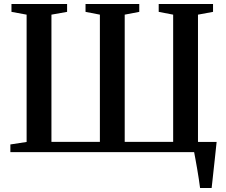

<svg xmlns="http://www.w3.org/2000/svg" viewBox="-20 -763 1134 963"><path d="M983.5 180Q981 160 977.2 135Q973.5 110 969 84.5Q964.5 59 960.5 36.5Q956.5 14 953.5 -1L919 -51H1066.5Q1064.5 -32 1062 -8.5Q1059.5 15 1056.8 40.5Q1054 66 1051.2 91.2Q1048.5 116.5 1046 139.5Q1043.5 162.5 1041.5 180ZM32 0V-38.5L113.5 -51V-689.5L37.5 -703.5V-743H316.5V-703.5L238 -689.5V-51.5H481V-689.5L409 -703.5V-743H678.5V-703.5L605.5 -689.5V-51.5H848.5V-689.5L776 -703.5V-743H1048.5V-703.5L973 -689.5V-51.5L1054 -38.5V0Z"/></svg>

Font: Merriweather 72pt SemiBold
Style: Regular
Weight: 600
Version: Version 2.100